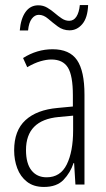

<svg xmlns="http://www.w3.org/2000/svg" viewBox="-20 -738 425 768"><path d="M190.4 -541Q258.3 -541 288.1 -497.6Q317.9 -454.1 317.9 -359.4V0H281.7L276.4 -85.9H274.4Q261.2 -46.9 234.1 -18.6Q207 9.8 155.8 9.8Q114.3 9.8 87.9 -11Q61.5 -31.7 49.1 -64.9Q36.6 -98.1 36.6 -136.7Q36.6 -215.8 81.8 -257.3Q127 -298.8 210.4 -306.2L271.5 -312V-356.9Q271.5 -436 251.5 -468Q231.4 -500 185.5 -500Q166 -500 141.6 -492.9Q117.2 -485.8 88.9 -469.2L72.3 -505.9Q127.9 -541 190.4 -541ZM272.5 -275.4 214.8 -270Q84 -257.8 84 -137.7Q84 -84 106 -56.4Q127.9 -28.8 166.5 -28.8Q221.7 -28.8 247.1 -80.3Q272.5 -131.8 272.5 -217.3ZM59.1 -616.2Q63 -663.1 82 -689.9Q101.1 -716.8 133.3 -716.8Q152.8 -716.8 168.9 -707.3Q185.1 -697.8 199.2 -685.5Q213.4 -673.3 227.3 -664.1Q241.2 -654.8 256.8 -654.8Q274.9 -654.8 285.6 -671.4Q296.4 -688 299.3 -717.8H332.5Q330.6 -667 309.3 -641.8Q288.1 -616.7 258.3 -616.7Q231.9 -616.7 211.2 -632.1Q190.4 -647.5 172.4 -663.1Q154.3 -678.7 135.3 -678.7Q119.1 -678.7 107.2 -663.1Q95.2 -647.5 92.3 -616.2Z"/></svg>

Font: Open Sans Condensed Light
Style: Regular
Weight: 300
Width: 3
Designer: Monotype Design Team
Foundry: Monotype Imaging Inc.
Version: Version 3.003; ttfautohint (v1.8.4)